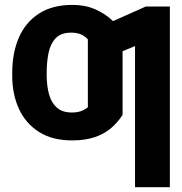

<svg xmlns="http://www.w3.org/2000/svg" viewBox="-20 -573 755 797"><path d="M278.3 -106Q300.3 -106 316.4 -111.8Q332.5 -117.7 344.7 -127.9V-303.2H488.8V-96.2Q470.2 -66.9 442.9 -42.7Q415.5 -18.6 375.5 -4.4Q335.4 9.8 278.8 9.8Q196.8 9.8 141.4 -25.6Q85.9 -61 58.3 -121.8Q30.8 -182.6 30.8 -257.3V-271Q30.8 -353 58.1 -416.5Q85.4 -480 141.4 -516.4Q197.3 -552.7 281.2 -552.7Q333 -552.7 374 -534.9Q415 -517.1 444.1 -490.2Q473.1 -463.4 488.8 -436.5V-273.4L344.7 -283.2V-409.7Q332.5 -422.9 316.2 -430.2Q299.8 -437.5 275.4 -437.5Q233.4 -437.5 211.4 -414.6Q189.5 -391.6 181.6 -353.8Q173.8 -315.9 173.8 -271V-257.3Q174.3 -214.8 183.8 -180.7Q193.4 -146.5 216.1 -126.2Q238.8 -106 278.3 -106ZM685.1 -545.9V204.1H540.5V-381.8L425.3 -334V-474.6L585 -545.9Z"/></svg>

Font: Inter 28pt
Style: Bold
Weight: 700
Designer: Rasmus Andersson
Foundry: rsms
Version: Version 4.001;git-66647c0bb